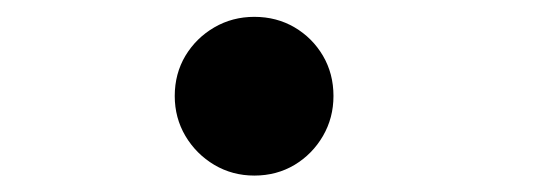

<svg xmlns="http://www.w3.org/2000/svg" viewBox="-20 -189 659 228"><path d="M282 19.5Q256 19.5 234.5 6.8Q213 -6 200.2 -27.5Q187.5 -49 187.5 -75Q187.5 -101.5 200.2 -122.8Q213 -144 234.5 -156.5Q256 -169 282 -169Q308.5 -169 329.8 -156.5Q351 -144 363.5 -122.8Q376 -101.5 376 -75Q376 -49 363.5 -27.5Q351 -6 329.8 6.8Q308.5 19.5 282 19.5Z"/></svg>

Font: Sono ExtraLight Monospace Medium
Style: Regular
Weight: 500
Version: Version 2.112